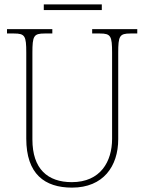

<svg xmlns="http://www.w3.org/2000/svg" viewBox="-20 -847 661 877"><path d="M180 -801H445V-827H180ZM309 10C452 10 520 -88 520 -211V-606C520 -683 526 -694 576 -694H607V-714H401V-694H436C486 -694 492 -683 492 -606V-213C492 -109 439 -15 308 -15C198 -15 128 -75 128 -210V-606C128 -683 134 -694 184 -694H219V-714H12V-694H44C94 -694 100 -683 100 -607V-214C100 -52 184 10 309 10Z"/></svg>

Font: Noto Serif Thai SemiCondensed Thin
Style: Regular
Weight: 100
Width: 4
Designer: Monotype Design Team
Foundry: Monotype Imaging Inc.
Version: Version 2.002